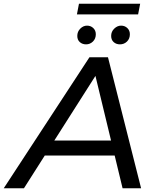

<svg xmlns="http://www.w3.org/2000/svg" viewBox="-74 -1006 826 1026"><path d="M-54 0 404 -700H503L680 0H581L425 -646H465L54 0ZM116 -175 160 -255H553L567 -175ZM567 -769Q547 -769 533.5 -781Q520 -793 520 -814Q520 -837 536.5 -853Q553 -869 573 -869Q593 -869 606.5 -856Q620 -843 620 -823Q620 -799 604.5 -784Q589 -769 567 -769ZM386 -769Q366 -769 352.5 -781Q339 -793 339 -814Q339 -837 355 -853Q371 -869 391 -869Q411 -869 424.5 -856Q438 -843 438 -823Q438 -799 422.5 -784Q407 -769 386 -769ZM337 -929 348 -986H675L664 -929Z"/></svg>

Font: Montserrat Thin Medium
Style: Italic
Weight: 500
Italic angle: -11.3°
Version: Version 9.000